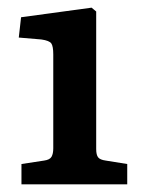

<svg xmlns="http://www.w3.org/2000/svg" viewBox="-20 -855 371 501"><path d="M36 -374V-427L95 -436Q110 -438 114.5 -446Q119 -454 119 -468V-713Q119 -734 114 -741.5Q109 -749 88 -752L29 -757L35 -810L219 -835L231 -825V-466Q231 -451 236 -444.5Q241 -438 256 -436L312 -427V-374Z"/></svg>

Font: Literata SemiBold
Style: Regular
Weight: 600
Designer: Latin by Veronika Burian and Jose Scaglione. Greek by Irene Vlachou. Cyrillic by Vera Evstafieva.
Foundry: TypeTogether
Version: Version 3.103; ttfautohint (v1.8.4.7-5d5b);gftools[0.9.29]